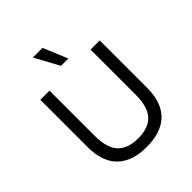

<svg xmlns="http://www.w3.org/2000/svg" viewBox="-238 -1026 1184 1184"><g transform="rotate(-45 354.0 -433.5)"><path d="M331 -877 397 -718H333L247 -877ZM613 -660V-246Q613 -119 546.5 -54.5Q480 10 354 10Q228 10 161.5 -55Q95 -120 95 -246V-660H175V-266Q175 -162 218.5 -113.5Q262 -65 354 -65Q446 -65 489.5 -113.5Q533 -162 533 -266V-660Z"/></g></svg>

Font: Elaine Sans
Style: Regular
Weight: 400
Designer: Wei Huang
Foundry: Wei Huang
Version: Version 2.001;December 24, 2019;FontCreator 12.0.0.2547 64-b